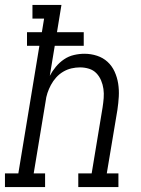

<svg xmlns="http://www.w3.org/2000/svg" viewBox="-50 -755 570 775"><path d="M-30 0V-55H24L109 -570H59V-625H119L128 -680H81V-735H198L180 -625H288V-570H171L151 -449Q161 -468 175.5 -485.5Q190 -503 208.5 -515.5Q227 -528 248.5 -533Q270 -538 291 -538Q317 -538 341.5 -530Q366 -522 384 -505.5Q402 -489 412.5 -466Q423 -443 427 -417.5Q431 -392 429.5 -365.5Q428 -339 424 -312L381 -55H428V0H266V-55H320L364 -321Q367 -340 368.5 -359Q370 -378 367.5 -396Q365 -414 358 -430.5Q351 -447 339 -459.5Q327 -472 309.5 -477.5Q292 -483 273 -483Q256 -483 238.5 -479Q221 -475 205 -465.5Q189 -456 176.5 -442Q164 -428 155.5 -412Q147 -396 141.5 -379.5Q136 -363 134 -345L86 -55H132V0Z"/></svg>

Font: Iosevka Curly Slab LtObl
Style: Regular
Weight: 300
Italic angle: -9°
Monospace: yes
Designer: Belleve Invis
Foundry: Belleve Invis
Version: Version 11.0.0; ttfautohint (v1.8.3)